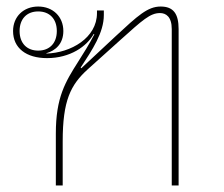

<svg xmlns="http://www.w3.org/2000/svg" viewBox="-20 -568 685 588"><path d="M151 0H172V-135C172 -260 196 -308 249 -356L348 -445C417 -507 440 -528 470 -528C488 -528 506 -517 506 -479V0H527V-479C527 -526 511 -548 472 -548C432 -548 402 -520 334 -457L229 -359L227 -361C263 -416 298 -468 298 -522V-536H277V-528C277 -452 197 -406 122 -404V-405C150 -413 174 -434 174 -473C174 -517 142 -548 97 -548C52 -548 20 -517 20 -473C20 -421 60 -390 124 -390C195 -390 246 -426 267 -464L269 -463C252 -430 235 -404 220 -380C180 -317 151 -270 151 -159ZM97 -413C62 -413 40 -436 40 -473C40 -510 62 -533 97 -533C132 -533 154 -510 154 -473C154 -436 132 -413 97 -413Z"/></svg>

Font: IBM Plex Sans Thai Looped Thin
Style: Regular
Weight: 100
Designer: Mike Abbink, Paul van der Laan, Pieter van Rosmalen, Ben Mitchell, Mark Frömberg
Foundry: Bold Monday
Version: Version 1.1